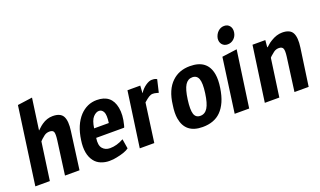

<svg xmlns="http://www.w3.org/2000/svg" viewBox="-73 -1110 2567 1541"><g transform="rotate(-20 1210.5 -340.0)"><path d="M114.7 -661.3 241.3 -678.7 204 -412H205.3Q210.7 -416 222.7 -428Q234.7 -440 252 -452Q296 -482.7 345.3 -482.7Q412 -482.7 433.3 -442.7Q454.7 -402.7 442.7 -318.7L400 0H276L314.7 -288Q321.3 -338.7 314.7 -356.7Q308 -374.7 278.7 -374.7Q253.3 -374.7 233.3 -360Q201.3 -334.7 192 -322.7L146.7 0H22.7Z M625.3 -276H750.7Q760 -344 746.7 -369.3Q733.3 -394.7 708.7 -394.7Q684 -394.7 659.3 -368.7Q634.7 -342.7 625.3 -276ZM692 -82.7Q750.7 -82.7 809.3 -116L822.7 -33.3Q790.7 -9.3 716 5.3Q688 12 652 12Q616 12 582 -1.3Q548 -14.7 526.7 -42.7Q477.3 -106.7 494.7 -222.7Q512 -348 577.3 -418.7Q638.7 -482.7 721.3 -482.7Q846.7 -482.7 869.3 -362.7Q881.3 -300 860 -218.7Q856 -201.3 853.3 -198.7H614.7Q605.3 -137.3 628.7 -110Q652 -82.7 692 -82.7Z M1038.7 0H914.7L981.3 -472H1090.7L1086.7 -409.3H1088Q1108 -441.3 1138.7 -462.7Q1169.3 -484 1192 -484Q1214.7 -484 1222 -480.7Q1229.3 -477.3 1236 -474.7L1210.7 -366.7Q1202.7 -368 1190 -372Q1177.3 -376 1161.3 -376Q1145.3 -376 1128 -365.3Q1110.7 -354.7 1084 -330.7Z M1505.3 -392Q1466.7 -392 1444 -356Q1421.3 -320 1410 -236Q1398.7 -152 1410.7 -115.3Q1422.7 -78.7 1462 -78.7Q1501.3 -78.7 1524.7 -116Q1548 -153.3 1559.3 -236.7Q1570.7 -320 1557.3 -356Q1544 -392 1505.3 -392ZM1689.3 -349.3Q1697.3 -302.7 1687.3 -236Q1677.3 -169.3 1656.7 -122.7Q1636 -76 1605.3 -45.3Q1548 12 1449.3 12Q1302.7 12 1280 -122.7Q1272 -169.3 1282.7 -237.3Q1297.3 -362.7 1364 -425.3Q1424 -482.7 1517.3 -482.7Q1666.7 -482.7 1689.3 -349.3Z M1804 -616Q1810.7 -649.3 1833.3 -670.7Q1856 -692 1886 -692Q1916 -692 1932.7 -670.7Q1949.3 -649.3 1944.7 -616.7Q1940 -584 1917.3 -563.3Q1894.7 -542.7 1864.7 -542.7Q1834.7 -542.7 1817.3 -563.3Q1800 -584 1804 -616ZM1849.3 0H1725.3L1789.3 -464L1917.3 -481.3Z M2049.3 -472H2158.7L2153.3 -412H2156Q2162.7 -416 2175.3 -428Q2188 -440 2208 -452Q2257.3 -482.7 2305.3 -482.7Q2372 -482.7 2393.3 -442.7Q2414.7 -402.7 2402.7 -318.7L2357.3 0H2236L2274.7 -288Q2281.3 -338.7 2273.3 -356.7Q2265.3 -374.7 2237.3 -374.7Q2213.3 -374.7 2193.3 -360Q2156 -330.7 2152 -322.7L2106.7 0H1982.7Z"/></g></svg>

Font: Timmana
Style: Regular
Weight: 400
Designer: Appaji Ambarisha Darbha
Foundry: Andhrapradesh Society for Knowledge Networks
Version: Version 1.0.4; ttfautohint (v1.2.42-39fb)